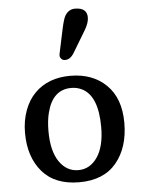

<svg xmlns="http://www.w3.org/2000/svg" viewBox="-57 -870 688 925"><g transform="rotate(-5 287.0 -407.5)"><path d="M48.8 0ZM48.8 -250Q48.8 -308.6 67.1 -358.2Q85.4 -407.7 118.2 -440.4Q182.6 -504.9 289.6 -504.9Q397.5 -504.9 463.6 -440.2Q529.8 -375.5 529.8 -256.6Q529.8 -137.7 468.8 -64Q407.7 9.8 289.6 9.8Q171.4 9.8 110.1 -61.8Q48.8 -133.3 48.8 -250ZM289.6 -48.8Q346.2 -48.8 381.6 -100.6Q417 -152.3 417 -246.1Q417 -397 340.8 -434.6Q317.4 -446.3 289.6 -446.3Q199.2 -446.3 171.9 -336.9Q162.1 -299.3 162.1 -249Q162.1 -152.3 197.5 -100.6Q232.9 -48.8 289.6 -48.8ZM315.4 -612.8Q297.4 -583 272 -583Q260.3 -583 253.7 -590.6Q247.1 -598.1 247.1 -605.2Q247.1 -612.3 248.5 -617.7L272.9 -732.9Q283.7 -783.2 293.5 -798.3Q311.5 -825.2 340.3 -825.2Q398.9 -825.2 398.9 -777.8Q398.9 -752 378.9 -718.3Z"/></g></svg>

Font: Arbutus Slab
Style: Regular
Weight: 400
Designer: Karolina Lach
Foundry: Karolina Lach
Version: Version 1.001; ttfautohint (v0.92) -l 10 -r 16 -G 200 -x 7 -